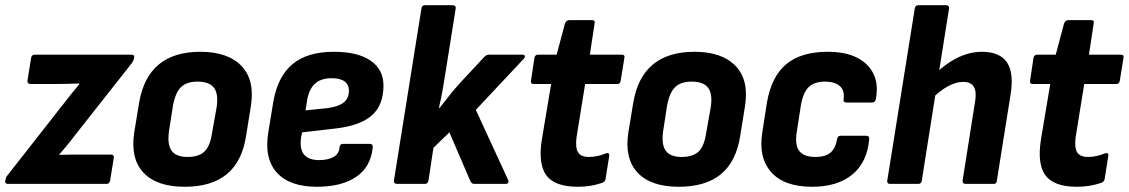

<svg xmlns="http://www.w3.org/2000/svg" viewBox="-33 -703 4316 734"><path d="M-3 0Q-15 0 -13 -12L-12 -15Q-11 -25 -5 -32L202 -296Q219 -318 236.5 -340Q254 -362 270 -381V-384Q248 -383 226.5 -382.5Q205 -382 182 -382H84Q71 -382 72 -395L86 -482Q88 -494 100 -494H469Q482 -494 480 -483L479 -479Q478 -470 465 -454L271 -208Q253 -184 234 -160.5Q215 -137 194 -113V-111Q221 -112 241.5 -112Q262 -112 287 -112H391Q404 -112 402 -99L388 -13Q385 0 375 0Z M673 11Q566 11 515.5 -43Q465 -97 480 -196L499 -311Q532 -505 733 -505Q838 -505 890 -451Q942 -397 926 -297L908 -185Q893 -86 834.5 -37.5Q776 11 673 11ZM684 -103Q728 -103 749.5 -124.5Q771 -146 778 -197L795 -292Q803 -344 785 -367.5Q767 -391 722 -391Q680 -391 658.5 -369.5Q637 -348 628 -298L613 -201Q606 -151 623 -127Q640 -103 684 -103Z M1178 11Q1074 11 1025 -43.5Q976 -98 993 -199L1012 -315Q1029 -411 1085.5 -458Q1142 -505 1243 -505Q1335 -505 1384 -471Q1433 -437 1433 -376Q1433 -300 1387 -260.5Q1341 -221 1243 -211L1122 -197L1118 -177Q1112 -133 1129.5 -112Q1147 -91 1187 -91Q1222 -91 1243 -103.5Q1264 -116 1265 -140Q1267 -153 1278 -153H1381Q1393 -153 1392 -140Q1385 -66 1329.5 -27.5Q1274 11 1178 11ZM1135 -281 1221 -290Q1263 -296 1282 -312Q1301 -328 1301 -357Q1301 -379 1284.5 -391.5Q1268 -404 1235 -404Q1194 -404 1171 -383Q1148 -362 1141 -319Z M1485 0Q1472 0 1473 -13L1578 -670Q1580 -683 1591 -683H1697Q1711 -683 1709 -670L1670 -425Q1665 -392 1659 -358.5Q1653 -325 1645 -291H1648Q1666 -314 1685.5 -338.5Q1705 -363 1724 -384L1817 -484Q1826 -494 1836 -494H1965Q1971 -494 1973 -489.5Q1975 -485 1970 -479L1786 -283L1910 -14Q1912 -8 1909.5 -4Q1907 0 1900 0H1779Q1770 0 1765 -11L1685 -197L1624 -138L1605 -13Q1603 0 1592 0Z M2176 11Q2089 11 2056.5 -31.5Q2024 -74 2038 -167L2074 -382H2008Q1994 -382 1997 -395L2010 -482Q2013 -494 2023 -494H2095L2127 -614Q2133 -626 2143 -626H2231Q2243 -626 2240 -613L2222 -494H2343Q2357 -494 2354 -482L2340 -395Q2338 -382 2328 -382H2204L2171 -178Q2166 -138 2177 -120.5Q2188 -103 2218 -103Q2235 -103 2251 -106.5Q2267 -110 2284 -117Q2290 -119 2293.5 -116.5Q2297 -114 2296 -107L2282 -19Q2281 -9 2269 -4Q2249 3 2225.5 7Q2202 11 2176 11Z M2562 11Q2455 11 2404.5 -43Q2354 -97 2369 -196L2388 -311Q2421 -505 2622 -505Q2727 -505 2779 -451Q2831 -397 2815 -297L2797 -185Q2782 -86 2723.5 -37.5Q2665 11 2562 11ZM2573 -103Q2617 -103 2638.5 -124.5Q2660 -146 2667 -197L2684 -292Q2692 -344 2674 -367.5Q2656 -391 2611 -391Q2569 -391 2547.5 -369.5Q2526 -348 2517 -298L2502 -201Q2495 -151 2512 -127Q2529 -103 2573 -103Z M3072 11Q2965 11 2915.5 -44.5Q2866 -100 2881 -196L2899 -311Q2916 -410 2972.5 -457.5Q3029 -505 3132 -505Q3199 -505 3243.5 -482.5Q3288 -460 3307 -419Q3326 -378 3315 -323Q3312 -311 3301 -311H3204Q3190 -311 3192 -323Q3197 -357 3177.5 -374Q3158 -391 3121 -391Q3079 -391 3057.5 -369Q3036 -347 3028 -296L3013 -199Q3005 -149 3022.5 -126Q3040 -103 3084 -103Q3124 -103 3143 -120.5Q3162 -138 3167 -171Q3169 -184 3180 -184H3278Q3291 -184 3290 -171Q3282 -82 3225 -35.5Q3168 11 3072 11Z M3370 0Q3357 0 3359 -13L3464 -670Q3466 -683 3477 -683H3583Q3597 -683 3595 -670L3491 -13Q3489 0 3478 0ZM3658 0Q3646 0 3647 -13L3695 -317Q3707 -390 3649 -390Q3622 -390 3591.5 -373.5Q3561 -357 3525 -322L3528 -407Q3576 -456 3624 -480.5Q3672 -505 3721 -505Q3789 -505 3816.5 -464.5Q3844 -424 3830 -339L3778 -13Q3777 0 3766 0Z M4084 11Q3997 11 3964.5 -31.5Q3932 -74 3946 -167L3982 -382H3916Q3902 -382 3905 -395L3918 -482Q3921 -494 3931 -494H4003L4035 -614Q4041 -626 4051 -626H4139Q4151 -626 4148 -613L4130 -494H4251Q4265 -494 4262 -482L4248 -395Q4246 -382 4236 -382H4112L4079 -178Q4074 -138 4085 -120.5Q4096 -103 4126 -103Q4143 -103 4159 -106.5Q4175 -110 4192 -117Q4198 -119 4201.5 -116.5Q4205 -114 4204 -107L4190 -19Q4189 -9 4177 -4Q4157 3 4133.5 7Q4110 11 4084 11Z"/></svg>

Font: Sofia Sans Semi Condensed ExtraBold
Style: Italic
Weight: 800
Italic angle: -9°
Version: Version 4.100